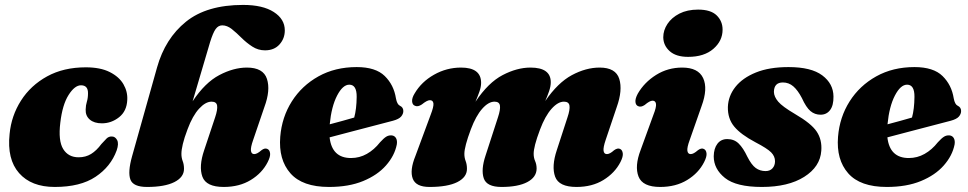

<svg xmlns="http://www.w3.org/2000/svg" viewBox="-20 -747 3934 780"><path d="M309 -400.5Q283.5 -400.5 258.5 -361Q233.5 -321.5 225 -248.5Q216 -175 236.8 -141.5Q257.5 -108 299.5 -108Q328 -108 350 -121.5Q372 -135 392 -162Q404.5 -176 413.2 -184.5Q422 -193 434.5 -192.5Q448 -192.5 455.8 -178Q463.5 -163.5 454 -136Q430 -70 368.2 -28.8Q306.5 12.5 202.5 12.5Q107 12.5 57.5 -43.8Q8 -100 19 -203Q26 -276.5 65.2 -338.2Q104.5 -400 171.5 -436.8Q238.5 -473.5 328.5 -473.5Q388 -473.5 426 -454.2Q464 -435 481.5 -404.8Q499 -374.5 497 -341Q495 -295.5 463.8 -270.8Q432.5 -246 394 -246Q362.5 -246 344.8 -261.2Q327 -276.5 328 -302Q328.5 -320 333 -334.2Q337.5 -348.5 337.5 -368Q338 -400.5 309 -400.5Z M742 -222Q728.5 -186.5 722.8 -162.2Q717 -138 717 -122Q717 -106 722.2 -92.5Q727.5 -79 727.5 -61Q727.5 -27 688.2 -7.2Q649 12.5 577.5 12.5Q521 12.5 509.8 -17.5Q498.5 -47.5 516.5 -112L618 -473Q651 -590.5 735.5 -658.8Q820 -727 967.5 -727Q1047.5 -727 1092.2 -698.2Q1137 -669.5 1137 -623.5Q1137 -590.5 1115.5 -566.5Q1094 -542.5 1056.5 -542.5Q1028.5 -542.5 1005 -557.8Q981.5 -573 961.2 -593.2Q941 -613.5 921.8 -628.8Q902.5 -644 883 -644Q867 -644 856.2 -629.2Q845.5 -614.5 833.5 -576L762.5 -335.5Q813 -411.5 871 -442Q929 -472.5 983 -472.5Q1049.5 -472.5 1064.5 -426.5Q1079.5 -380.5 1054 -312L1008.5 -178.5Q997.5 -147.5 999.5 -134.2Q1001.5 -121 1013 -121Q1024.5 -121 1042 -136.5Q1055.5 -147 1066 -142Q1075.5 -138 1077.2 -124.5Q1079 -111 1067.5 -88.5Q1045 -44 998.8 -15.8Q952.5 12.5 889 12.5Q817.5 12.5 802.2 -29.2Q787 -71 809.5 -137L854 -270.5Q864.5 -302 862 -318Q859.5 -334 839.5 -334Q815 -334 788.8 -305.5Q762.5 -277 742 -222Z M1592 -160Q1583 -114.5 1548.2 -75Q1513.5 -35.5 1455.2 -11.5Q1397 12.5 1316.5 12.5Q1208.5 12.5 1159.8 -43Q1111 -98.5 1118.5 -191.5Q1125 -271 1165.5 -335Q1206 -399 1273.8 -436.8Q1341.5 -474.5 1429 -474.5Q1506 -474.5 1543 -438.2Q1580 -402 1588.5 -347.5Q1593 -323 1604.5 -317.5Q1618.5 -311 1618.5 -296Q1618.5 -284 1609.5 -273.5Q1600.5 -263 1576.5 -256.5Q1550 -249.5 1505.8 -238Q1461.5 -226.5 1412 -213.5Q1362.5 -200.5 1319 -189Q1328.5 -105 1406 -105Q1440.5 -105 1470.2 -121.8Q1500 -138.5 1524 -169Q1539 -185.5 1549.2 -191.8Q1559.5 -198 1571.5 -197Q1583.5 -195.5 1589 -185.5Q1594.5 -175.5 1592 -160ZM1399 -403Q1372.5 -403 1349.5 -358.8Q1326.5 -314.5 1319.5 -242Q1346 -249 1372.2 -256.2Q1398.5 -263.5 1419 -269.5Q1428.5 -304 1429 -353.5Q1429.5 -403 1399 -403Z M1952.5 -115 2003 -270.5Q2013.5 -302 2011 -318Q2008.5 -334 1989 -334Q1964.5 -334 1939 -305.2Q1913.5 -276.5 1893 -222Q1866.5 -151.5 1866.5 -122Q1866.5 -106 1871.8 -92.5Q1877 -79 1877 -61Q1877 -27 1837.8 -7.2Q1798.5 12.5 1725 12.5Q1669.5 12.5 1656.8 -21.2Q1644 -55 1667.5 -113L1729.5 -280.5Q1742.5 -314 1740.8 -327Q1739 -340 1726.5 -340Q1715 -340 1693.5 -322.5Q1677.5 -312 1666.5 -317Q1655.5 -320.5 1654.2 -334.8Q1653 -349 1664.5 -367.5Q1692 -414.5 1743.2 -443.5Q1794.5 -472.5 1853 -472.5Q1934.5 -472.5 1934.5 -410.5Q1934.5 -394 1927.5 -374.2Q1920.5 -354.5 1911.5 -333.5Q1963.5 -411.5 2022 -442Q2080.5 -472.5 2135 -472.5Q2217.5 -472.5 2217.5 -413Q2217.5 -396.5 2210.8 -376.8Q2204 -357 2195 -336.5Q2246 -411 2303.2 -441.8Q2360.5 -472.5 2416 -472.5Q2481.5 -472.5 2495.8 -426.5Q2510 -380.5 2485.5 -312L2440.5 -178.5Q2430 -147.5 2432 -134.2Q2434 -121 2445.5 -121Q2457.5 -121 2474.5 -136.5Q2489 -147 2499 -142Q2508 -138 2510 -124.5Q2512 -111 2500.5 -88.5Q2477.5 -44 2431.5 -15.8Q2385.5 12.5 2322 12.5Q2250.5 12.5 2235.2 -29.2Q2220 -71 2242 -137L2285.5 -270.5Q2296 -301.5 2293.5 -317.8Q2291 -334 2271 -334Q2246.5 -334 2220.5 -304.8Q2194.5 -275.5 2174 -221Q2160 -184 2154 -160.2Q2148 -136.5 2148 -122.5Q2148 -106 2154 -92.5Q2160 -79 2160 -61.5Q2159.5 -27 2122 -7.2Q2084.5 12.5 2017.5 12.5Q1957 12.5 1945.2 -22.8Q1933.5 -58 1952.5 -115Z M2775.5 -516Q2726.5 -516 2700.8 -539Q2675 -562 2674.5 -595.5Q2674.5 -624 2691.5 -649.8Q2708.5 -675.5 2740.2 -691.8Q2772 -708 2816 -708Q2867.5 -708 2891.5 -684.5Q2915.5 -661 2915.5 -626.5Q2915.5 -581 2878 -548.5Q2840.5 -516 2775.5 -516ZM2782 -178.5Q2770.5 -147.5 2772.5 -134.2Q2774.5 -121 2786 -121Q2797.5 -121 2815 -136.5Q2829 -147 2839 -142Q2848.5 -138 2850.2 -124.5Q2852 -111 2840.5 -88.5Q2818 -44 2771.8 -15.8Q2725.5 12.5 2662 12.5Q2590.5 12.5 2574 -29.8Q2557.5 -72 2582.5 -137.5L2634.5 -280.5Q2647 -312 2645 -325Q2643 -338 2631 -338Q2619.5 -338 2599 -320.5Q2584 -310.5 2573 -315.5Q2563 -319 2561.5 -332.5Q2560 -346 2571 -366.5Q2597.5 -412.5 2645.2 -442.5Q2693 -472.5 2751.5 -472.5Q2816.5 -472.5 2836.5 -429.8Q2856.5 -387 2830 -315.5Z M3090 -52Q3108 -52 3118.2 -63.2Q3128.5 -74.5 3128.5 -92Q3128.5 -112 3112.8 -128Q3097 -144 3049 -169Q2989.5 -200.5 2962.8 -232.8Q2936 -265 2937 -312.5Q2938.5 -357 2967.5 -393.8Q2996.5 -430.5 3050.8 -452.5Q3105 -474.5 3183.5 -474.5Q3275.5 -474.5 3320.5 -440.8Q3365.5 -407 3366 -355Q3366.5 -318.5 3352.2 -299.8Q3338 -281 3313.5 -281Q3290 -281 3272.5 -295.8Q3255 -310.5 3237.5 -349Q3221 -380.5 3202.8 -396.2Q3184.5 -412 3160.5 -412Q3124.5 -412 3124 -373.5Q3124.5 -354 3141.5 -334Q3158.5 -314 3209.5 -284Q3276 -245.5 3298 -212.2Q3320 -179 3316.5 -134.5Q3312 -69.5 3247 -28.5Q3182 12.5 3075 12.5Q2971 12.5 2925.2 -24Q2879.5 -60.5 2879.5 -112Q2880 -144 2894.5 -163Q2909 -182 2934.5 -182Q2962.5 -182 2981 -163.8Q2999.5 -145.5 3016 -110.5Q3033 -77 3050.2 -64.5Q3067.5 -52 3090 -52Z M3858 -160Q3849 -114.5 3814.2 -75Q3779.5 -35.5 3721.2 -11.5Q3663 12.5 3582.5 12.5Q3474.5 12.5 3425.8 -43Q3377 -98.5 3384.5 -191.5Q3391 -271 3431.5 -335Q3472 -399 3539.8 -436.8Q3607.5 -474.5 3695 -474.5Q3772 -474.5 3809 -438.2Q3846 -402 3854.5 -347.5Q3859 -323 3870.5 -317.5Q3884.5 -311 3884.5 -296Q3884.5 -284 3875.5 -273.5Q3866.5 -263 3842.5 -256.5Q3816 -249.5 3771.8 -238Q3727.5 -226.5 3678 -213.5Q3628.5 -200.5 3585 -189Q3594.5 -105 3672 -105Q3706.5 -105 3736.2 -121.8Q3766 -138.5 3790 -169Q3805 -185.5 3815.2 -191.8Q3825.5 -198 3837.5 -197Q3849.5 -195.5 3855 -185.5Q3860.5 -175.5 3858 -160ZM3665 -403Q3638.5 -403 3615.5 -358.8Q3592.5 -314.5 3585.5 -242Q3612 -249 3638.2 -256.2Q3664.5 -263.5 3685 -269.5Q3694.5 -304 3695 -353.5Q3695.5 -403 3665 -403Z"/></svg>

Font: Fraunces 72pt S050 Black
Style: Italic
Weight: 900
Italic angle: -16°
Version: Version 1.000; ttfautohint (v1.8.3)